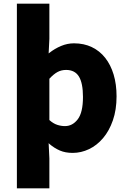

<svg xmlns="http://www.w3.org/2000/svg" viewBox="-20 -819 698 1046"><path d="M249 -799V-607L245 -528Q246 -529 247 -529.5Q248 -530 249 -531Q278 -554 312.5 -568.5Q347 -583 383 -583Q437 -583 480 -562.5Q523 -542 553 -504Q583 -466 599 -413Q615 -360 615 -294Q615 -221 595 -163.5Q575 -106 541.5 -66.5Q508 -27 465 -6.5Q422 14 376 14Q336 14 306 1Q276 -12 249 -35Q248 -37 247 -37.5Q246 -38 245 -39L249 44V207H72V-799ZM249 -165Q270 -146 291.5 -139Q313 -132 334 -132Q375 -132 403.5 -169Q432 -206 432 -291Q432 -366 410 -402Q388 -438 340 -438Q314 -438 293 -426.5Q272 -415 249 -390Z"/></svg>

Font: Kinto Sans Black
Style: Regular
Weight: 900
Designer: Authors: Ryoko NISHIZUKA  (kana & ideographs); Paul D. Hunt (Latin, Greek & Cyrillic); Wenlong ZHANG  (bopomofo); Sandol
Foundry: Adobe Systems Incorporated, ookami Inc.
Version: Version 0.001